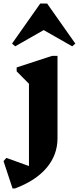

<svg xmlns="http://www.w3.org/2000/svg" viewBox="-70 -822 448 1090"><path d="M1.2 247.8 -50 92.8 -34 74.4 132.8 134.4 94.4 168.8V-378L137.4 -303L24.6 -417V-439.2L225.4 -504.8H256.4V-36.8Q256.4 57.4 194.7 130.6Q133 203.8 15.4 247.8ZM16.2 -559 -1.6 -574.6 158.4 -801.8H197.6L357.6 -574.6L339.8 -559L172 -654.6H184Z"/></svg>

Font: Platypi Light
Style: Regular
Weight: 300
Designer: David Sargent
Foundry: Bolt Cutter Type
Version: Version 1.200